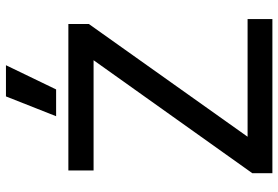

<svg xmlns="http://www.w3.org/2000/svg" viewBox="-168 -786 953 658"><g transform="rotate(-90 309.0 -456.5)"><path d="M240.2 -741.2 308.1 -913.1H415L332 -741.2ZM44.9 0V-68.8L432.1 -612.8H54.2V-699.2H556.2V-628.9L169.9 -85H573.2V0Z"/></g></svg>

Font: Prompt
Style: Regular
Weight: 400
Designer: Katatrad Team
Foundry: CadsonDemak
Version: Version 1.000;PS 001.000;hotconv 1.0.88;makeotf.lib2.5.64775